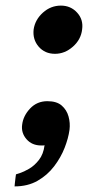

<svg xmlns="http://www.w3.org/2000/svg" viewBox="-20 -521 373 685"><path d="M32 144Q32 144 33 133Q34 122 35.5 111.5Q37 101 37 101Q37 101 51 96.5Q65 92 84 81Q103 70 119 49.5Q135 29 139 -3Q137 -2 133.4 -2Q129.8 -2 127 -2Q94 -2 74.5 -24.5Q55 -47 59 -76Q62.8 -107.8 87.4 -133.9Q112 -160 149 -160Q182.3 -160 200.1 -144.5Q218 -129 224.5 -105.5Q231 -82.1 228 -58Q224 -28 210.5 6.5Q197 41 173 72.5Q149 104 114 124Q79.1 144 32 144ZM176.3 -329Q140 -329 118 -354.5Q96 -380 100 -416Q105.2 -450.8 133.1 -475.9Q161 -501 197.3 -501Q232.3 -501 255.1 -476Q278 -451 273 -416Q269 -380 240.1 -354.5Q211.2 -329 176.3 -329Z"/></svg>

Font: Inclusive Sans
Style: Italic
Weight: 400
Italic angle: -7°
Designer: Olivia King
Foundry: Olivia King
Version: Version 2.004